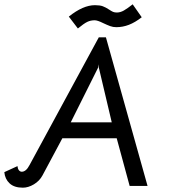

<svg xmlns="http://www.w3.org/2000/svg" viewBox="-35 -861 809 890"><path d="M-15 -63 46 -91Q47 -79 52.5 -72Q58 -65 66 -65Q86 -65 102 -96L423 -688H456L649 1H566L506 -220H254L162 -48Q148 -22 122 -6.5Q96 9 71 9Q31 9 9.5 -11Q-12 -31 -15 -63ZM483 -294 423 -548V-563L420 -548L293 -294ZM405 -837Q428 -837 441.5 -832Q455 -827 470 -817Q482 -809 489 -806Q496 -803 507 -803Q523 -803 539.5 -812.5Q556 -822 580 -841L622 -781Q591 -757 562.5 -746Q534 -735 504 -735Q489 -735 475.5 -740Q462 -745 443 -754Q417 -767 404 -767Q385 -767 369.5 -759.5Q354 -752 326 -729L284 -784Q350 -837 405 -837Z"/></svg>

Font: Bellota
Style: Bold Italic
Weight: 700
Italic angle: -7.5°
Designer: Kemie Guaida
Foundry: Kemie Guaida
Version: Version 4.001